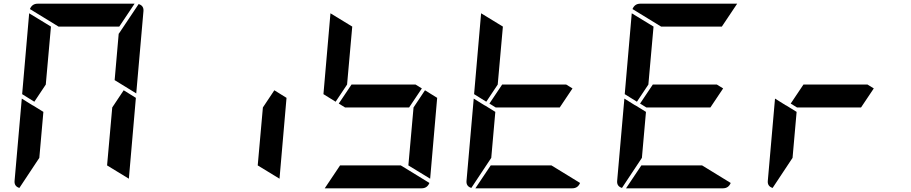

<svg xmlns="http://www.w3.org/2000/svg" viewBox="-20 -1020 4936 1040"><path d="M166 -469 100 -510 138 -948 256 -876 228 -562ZM650 -531 716 -490 678 -52 560 -124 588 -438ZM731 -998Q760 -989 757 -959L718 -514L601 -586L623 -838H624ZM193 -165 85 -2Q56 -11 59 -41L98 -486L154 -451L160 -448L215 -414ZM297 -876 142 -971Q154 -1000 184 -1000H709L626 -876Z M1466 -531 1532 -490 1494 -52 1376 -124 1404 -438Z M2265 -541 2196 -438H1849L1815 -459L1884 -562H2231ZM1798 -469 1732 -510 1770 -948 1888 -876 1860 -562ZM2282 -531 2348 -490 2310 -52 2192 -124 2220 -438ZM2151 -124 2306 -29Q2294 0 2264 0H1739L1822 -124Z M3081 -541 3012 -438H2665L2631 -459L2700 -562H3047ZM2614 -469 2548 -510 2586 -948 2704 -876 2676 -562ZM2967 -124 3122 -29Q3110 0 3080 0H2555L2638 -124ZM2641 -165 2533 -2Q2504 -11 2507 -41L2546 -486L2602 -451L2608 -448L2663 -414Z M3897 -541 3828 -438H3481L3447 -459L3516 -562H3863ZM3430 -469 3364 -510 3402 -948 3520 -876 3492 -562ZM3783 -124 3938 -29Q3926 0 3896 0H3371L3454 -124ZM3457 -165 3349 -2Q3320 -11 3323 -41L3362 -486L3418 -451L3424 -448L3479 -414ZM3561 -876 3406 -971Q3418 -1000 3448 -1000H3973L3890 -876Z M4713 -541 4644 -438H4297L4263 -459L4332 -562H4679ZM4273 -165 4165 -2Q4136 -11 4139 -41L4178 -486L4234 -451L4240 -448L4295 -414Z"/></svg>

Font: DSEG7 Modern
Style: Bold Italic
Weight: 700
Italic angle: -5°
Designer: Keshikan(Twitter:@keshinomi_88pro)
Version: Version 0.46